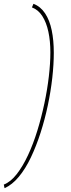

<svg xmlns="http://www.w3.org/2000/svg" viewBox="-75 -770 376 1010"><path d="M208 -492Q208 -431 200 -360Q192 -289 176.5 -215.5Q161 -142 138.5 -72Q116 -2 87.5 58Q59 118 24 160Q-11 202 -51 220L-55 201Q-19 187 13 146Q45 105 72.5 46Q100 -13 121.5 -83Q143 -153 158.5 -226Q174 -299 182 -368.5Q190 -438 190 -494Q190 -554 179.5 -603Q169 -652 147.5 -685.5Q126 -719 93 -731L101 -750Q138 -736 162 -700Q186 -664 197 -611Q208 -558 208 -492Z"/></svg>

Font: Georama ExtraCondensed Thin Thin
Style: Italic
Weight: 250
Italic angle: -9°
Version: Version 1.001